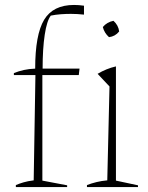

<svg xmlns="http://www.w3.org/2000/svg" viewBox="-20 -755 597 775"><path d="M36 -452V-460Q56 -468 76.5 -472.5Q97 -477 122 -478Q122 -615 158 -675Q194 -735 279 -735Q298 -735 319 -732V-696Q292 -699 266 -699Q246 -699 225.5 -697.5Q205 -696 185 -692Q169 -671 160.5 -614.5Q152 -558 152 -478H301L298 -452H151V-26L251 -7V0H44V-8Q58 -14 75 -19Q92 -24 116 -27L123 -452ZM331 0V-8Q349 -15 369.5 -20Q390 -25 413 -27L422 -406L374 -457Q409 -478 448 -487V-26L537 -7V0ZM438 -671Q458 -653 461 -628Q445 -608 420 -605Q401 -622 395 -646Q412 -666 438 -671Z"/></svg>

Font: Piazzolla Thin
Style: Regular
Weight: 100
Designer: Juan Pablo del Peral
Foundry: Huerta Tipografica
Version: Version 1.330